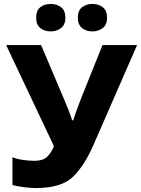

<svg xmlns="http://www.w3.org/2000/svg" viewBox="-20 -942 714 972"><path d="M674 -714H499L393 -450Q385 -430 371.5 -393.5Q358 -357 351 -333H345Q339 -355 326 -387Q313 -419 305 -438L188 -714H11L253 -202Q242 -173 221 -150.5Q200 -128 154 -128Q128 -128 98 -132Q68 -136 43 -146V-5Q72 2 104 6Q136 10 161 10Q291 10 349.5 -47Q408 -104 454 -210ZM374 -852Q374 -817 395.5 -800Q417 -783 448 -783Q478 -783 500 -800Q522 -817 522 -852Q522 -889 500 -905.5Q478 -922 448 -922Q417 -922 395.5 -905.5Q374 -889 374 -852ZM163 -852Q163 -817 184 -800Q205 -783 237 -783Q267 -783 289 -800Q311 -817 311 -852Q311 -889 289 -905.5Q267 -922 237 -922Q205 -922 184 -905.5Q163 -889 163 -852Z"/></svg>

Font: Noto Sans UI Extra
Style: Regular
Weight: 800
Designer: Monotype Design Team
Foundry: Monotype Imaging Inc.
Version: Version 1.901